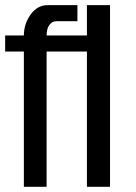

<svg xmlns="http://www.w3.org/2000/svg" viewBox="-38 -722 526 742"><path d="M387.2 -702.1V0H297.9V-522.9H142.1V0H54.2V-522.9H-18.1V-585H54.2Q54.2 -629.4 80.3 -665.8Q106.4 -702.1 146 -702.1H261.2V-640.1H180.2Q163.6 -640.1 152.8 -625.5Q142.1 -610.8 142.1 -585H297.9V-702.1Z"/></svg>

Font: Favorite Color
Style: Regular
Weight: 400
Designer: Bryce Wilner
Version: Version 1.000;PS 1.0;hotconv 16.6.51;makeotf.lib2.5.65220 DE